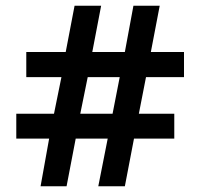

<svg xmlns="http://www.w3.org/2000/svg" viewBox="-20 -652 701 672"><path d="M152 -167H37V-254H169L195 -382H72V-470H210L241 -632H334L303 -470H417L447 -632H539L508 -470H624V-382H491L466 -254H590V-167H449L417 0H324L357 -167H245L213 0H122ZM374 -254 399 -382H287L261 -254Z"/></svg>

Font: Noto Sans Gurmukhi UI SemiBold
Style: Regular
Weight: 600
Designer: Jelle Bosma - Monotype Design Team
Foundry: Monotype Imaging Inc.
Version: Version 2.004; ttfautohint (v1.8.4.7-5d5b)